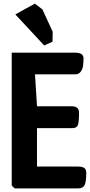

<svg xmlns="http://www.w3.org/2000/svg" viewBox="-20 -1044 498 1064"><path d="M271 -813 225 -792 65 -964 173 -1024 215 -992 272 -868ZM378 -455Q418 -455 418 -419Q418 -370 412 -352Q406 -334 381 -334H185V-121H416Q440 -120 449 -111.5Q458 -103 458 -86Q458 -37 449 -18.5Q440 0 413 0H61L45 -16V-752H400Q443 -751 443 -720Q442 -693 440 -677.5Q438 -662 427.5 -647Q417 -632 397 -632H174L185 -455Z"/></svg>

Font: Chau Philomene One
Style: Regular
Weight: 400
Designer: Vicente Lamonaca
Foundry: TipoType
Version: Version 1.002